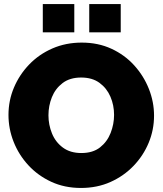

<svg xmlns="http://www.w3.org/2000/svg" viewBox="-20 -925 805 951"><path d="M381 6Q300 6 234 -24.5Q168 -55 120.5 -106.5Q73 -158 47.5 -222.5Q22 -287 22 -356Q22 -427 49 -491Q76 -555 124.5 -605.5Q173 -656 239.5 -685Q306 -714 385 -714Q466 -714 532 -683.5Q598 -653 645 -601Q692 -549 717.5 -484.5Q743 -420 743 -352Q743 -282 716.5 -218Q690 -154 641.5 -103.5Q593 -53 527 -23.5Q461 6 381 6ZM220 -354Q220 -307 237.5 -264Q255 -221 291.5 -194Q328 -167 383 -167Q440 -167 475.5 -195Q511 -223 528 -266.5Q545 -310 545 -356Q545 -404 527 -446Q509 -488 473 -514.5Q437 -541 382 -541Q326 -541 290 -513.5Q254 -486 237 -443.5Q220 -401 220 -354ZM192 -765V-905H348V-765ZM422 -765V-905H578V-765Z"/></svg>

Font: Raleway Black
Style: Regular
Weight: 900
Designer: Matt McInerney, Pablo Impallari, Rodrigo Fuenzalida
Foundry: Matt McInerney, Pablo Impallari, Rodrigo Fuenzalida
Version: Version 4.026